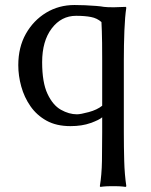

<svg xmlns="http://www.w3.org/2000/svg" viewBox="-20 -485 593 754"><path d="M388.2 -458Q402.8 -456.1 429.4 -456.5Q456.1 -457 473.6 -458L476.1 -455.1Q470.7 -420.9 468.5 -364.7Q466.3 -308.6 466.3 -249V34.2Q466.3 93.3 467.8 146.7Q469.2 200.2 476.1 246.1L473.6 249Q473.6 249 462.4 247.6Q451.2 246.1 423.8 246.1Q396.5 246.1 385.3 247.6Q374 249 374 249L372.1 246.1Q379.4 202.1 380.4 147.2Q381.3 92.3 381.3 34.2V-24.4Q370.1 -14.2 336.2 -2Q302.2 10.3 256.8 10.3Q201.2 10.3 162.6 -11.2Q124 -32.7 99.6 -67.9Q75.2 -103 63.5 -145.3Q51.8 -187.5 51.8 -229Q51.8 -299.3 81.5 -352.1Q111.3 -404.8 161.1 -435.1Q210.9 -465.3 272.5 -465.3Q290.5 -465.3 313.7 -464.4Q336.9 -463.4 357.7 -461.7Q378.4 -460 388.2 -458ZM378.4 -398.4Q361.3 -413.6 337.4 -418.2Q313.5 -422.9 278.8 -422.9Q220.7 -422.9 183.1 -373.3Q145.5 -323.7 145.5 -240.7Q145.5 -161.1 166.5 -116.5Q187.5 -71.8 219.2 -54Q251 -36.1 282.2 -36.1Q296.4 -36.1 328.9 -44.9Q361.3 -53.7 381.3 -69.8V-248Q381.3 -327.6 379.9 -363Q378.4 -398.4 378.4 -398.4Z"/></svg>

Font: Kurinto Seri
Style: Regular
Weight: 400
Designer: Kurinto was developed by Clint Goss from a range of fonts that are compatible with the SIL Open Font License Version 1.1
Foundry: Clinton F. Goss
Version: Version 2.196; July 25, 2020